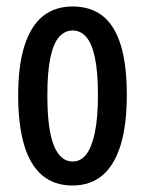

<svg xmlns="http://www.w3.org/2000/svg" viewBox="-20 -560 447 592"><path d="M203 12Q147 12 109.5 -20Q72 -52 54 -114.5Q36 -177 36 -265Q36 -358 55.5 -419Q75 -480 112 -510Q149 -540 204 -540Q260 -540 297 -510.5Q334 -481 352.5 -420.5Q371 -360 371 -267Q371 -175 352 -113Q333 -51 296 -19.5Q259 12 203 12ZM204 -62Q229 -62 246 -84Q263 -106 272.5 -151.5Q282 -197 282 -267Q282 -339 272.5 -383Q263 -427 245.5 -446.5Q228 -466 204 -466Q180 -466 162.5 -446.5Q145 -427 135.5 -383Q126 -339 126 -266Q126 -161 146 -111.5Q166 -62 204 -62Z"/></svg>

Font: Bricolage Grotesque 36pt Condensed
Style: Regular
Weight: 400
Width: 3
Designer: Mathieu Triay
Foundry: Atelier Triay
Version: Version 1.001;gftools[0.9.33.dev8+g029e19f]